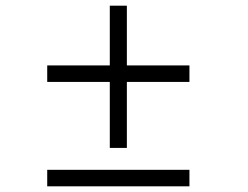

<svg xmlns="http://www.w3.org/2000/svg" viewBox="-20 -720 873 675"><path d="M366 -490V-700H426V-490H646V-432H426V-200H366V-432H146V-490ZM646 -123V-65H146V-123Z"/></svg>

Font: Antic
Style: Regular
Weight: 400
Version: Version 1.0002